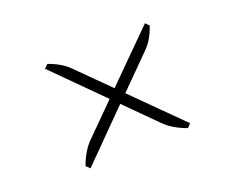

<svg xmlns="http://www.w3.org/2000/svg" viewBox="-71 -661 737 602"><g transform="rotate(-20 297.5 -360.5)"><path d="M194.8 -487.8 296.9 -386.2 456.1 -544.9 467.8 -533.2Q452.1 -487.3 425.8 -462.9L323.2 -359.9L481.9 -202.1L470.2 -189.9Q423.8 -207 398.9 -231.9L296.9 -334L140.1 -175.8L127.9 -188Q145 -233.9 169.9 -258.8L271 -359.9L112.8 -518.1L125 -529.8Q170.4 -513.7 194.8 -487.8Z"/></g></svg>

Font: Junge
Style: Regular
Weight: 400
Designer: Alexei Vanyashin
Foundry: Cyreal (www.cyreal.org)
Version: Version 1.002